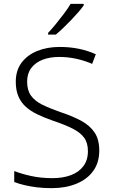

<svg xmlns="http://www.w3.org/2000/svg" viewBox="-20 -968 586 998"><path d="M496 -186Q496 -122 464 -78.5Q432 -35 376 -12.5Q320 10 249 10Q206 10 170.5 5.5Q135 1 106 -6Q77 -13 54 -22V-79Q92 -64 142.5 -53Q193 -42 252 -42Q307 -42 348.5 -57.5Q390 -73 413.5 -104.5Q437 -136 437 -182Q437 -225 417.5 -252Q398 -279 357.5 -299.5Q317 -320 254 -341Q209 -357 173.5 -374Q138 -391 113 -414Q88 -437 75 -468.5Q62 -500 62 -543Q62 -602 92 -642Q122 -682 173.5 -703Q225 -724 290 -724Q343 -724 389.5 -714.5Q436 -705 478 -686L459 -636Q417 -654 374 -663Q331 -672 288 -672Q239 -672 201.5 -657.5Q164 -643 142.5 -614.5Q121 -586 121 -544Q121 -499 141 -471Q161 -443 199.5 -424Q238 -405 292 -386Q356 -365 401.5 -340.5Q447 -316 471.5 -279.5Q496 -243 496 -186ZM415 -940Q404 -924 387 -904.5Q370 -885 350 -864Q330 -843 309.5 -823.5Q289 -804 270 -788H230V-797Q249 -817 271 -844Q293 -871 314 -899Q335 -927 347 -948H415Z"/></svg>

Font: Noto Sans Devanagari Light
Style: Regular
Weight: 300
Version: Version 2.003